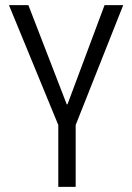

<svg xmlns="http://www.w3.org/2000/svg" viewBox="-20 -489 517 751"><path d="M244 -81H241L91 -469H15L208 0V242H276V0L462 -469H389Z"/></svg>

Font: UULA Sans Medium
Style: Regular
Weight: 500
Designer: Mohamed Gaber, Laura Garcia Mut
Foundry: Kief Type Foundry
Version: Version 3.006;hotconv 1.0.109;makeotfexe 2.5.65596